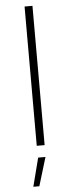

<svg xmlns="http://www.w3.org/2000/svg" viewBox="-63 -773 386 1019"><g transform="rotate(-5 130.0 -263.5)"><path d="M109 -742H151V0H109ZM111 63H150L104 215H72Z"/></g></svg>

Font: Montserrat arm2 ExtraLight
Style: Regular
Weight: 275
Designer: Julieta Ulanovsky
Foundry: Julieta Ulanovsky
Version: Version 6.000